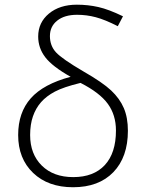

<svg xmlns="http://www.w3.org/2000/svg" viewBox="-20 -785 621 815"><path d="M279.8 -459Q202.6 -502.4 172.4 -541.7Q142.1 -581.1 142.1 -629.9Q142.1 -689.5 187.7 -727.3Q233.4 -765.1 306.2 -765.1Q353.5 -765.1 397.7 -755.1Q441.9 -745.1 502 -715.8L480 -673.8Q425.3 -701.7 386.5 -711.9Q347.7 -722.2 307.1 -722.2Q253.9 -722.2 222.9 -697.5Q191.9 -672.9 191.9 -631.8Q191.9 -590.8 217.8 -562.7Q243.7 -534.7 334 -481.9Q415 -435.5 451.7 -401.1Q488.3 -366.7 505.6 -326.2Q522.9 -285.6 522.9 -230Q522.9 -118.2 461.2 -54.2Q399.4 9.8 290 9.8Q184.1 9.8 120.6 -51Q57.1 -111.8 57.1 -211.9Q57.1 -307.1 110.6 -367.7Q164.1 -428.2 279.8 -459ZM472.2 -231Q472.2 -296.9 437.7 -344.2Q403.3 -391.6 321.8 -433.1Q249.5 -415.5 213.1 -396.2Q176.8 -377 154.3 -351.3Q131.8 -325.7 119.9 -291.3Q107.9 -256.8 107.9 -211.9Q107.9 -130.9 157.5 -82Q207 -33.2 291 -33.2Q377.4 -33.2 424.8 -84.2Q472.2 -135.3 472.2 -231Z"/></svg>

Font: JBL Sans
Style: Light
Weight: 300
Version: Version 1.10